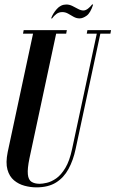

<svg xmlns="http://www.w3.org/2000/svg" viewBox="-20 -834 518 861"><path d="M143 6.2Q117 6.2 90.1 -1Q63.2 -8.2 42.6 -25.5Q22 -42.8 13.4 -73.5Q4.8 -104.2 14.5 -152L128.2 -683H83.2L86.2 -699H279.8L276.8 -683H231.8L112 -123.5Q102.5 -77.5 104.9 -52.6Q107.2 -27.8 121.2 -18.8Q135.2 -9.8 158 -9.8Q170.5 -9.8 190.5 -14.4Q210.5 -19 232.4 -34.2Q254.2 -49.5 273.1 -81Q292 -112.5 303.2 -165.5L414 -683H369L372 -699H478L475 -683H430L319.2 -166.2Q308.5 -115.2 287.2 -76.2Q266 -37.2 231.2 -15.5Q196.5 6.2 143 6.2ZM397.5 -813 393.5 -814.5Q385 -803.2 374.4 -795.1Q363.8 -787 354 -787Q343 -787 330.8 -793.6Q318.5 -800.2 305 -807Q291.5 -813.8 277.8 -813.8Q252.5 -813.8 234.6 -793.4Q216.8 -773 209.5 -752.2L213 -750.8Q221.8 -763 233 -771.4Q244.2 -779.8 259.2 -779.8Q273.2 -779.8 285.5 -772.8Q297.8 -765.8 310.2 -758.6Q322.8 -751.5 337 -751.5Q351.5 -751.5 368.5 -763.6Q385.5 -775.8 397.5 -813Z"/></svg>

Font: Emberly Black
Style: Italic
Weight: 900
Italic angle: -12°
Designer: Rajesh Rajput
Foundry: Rajesh Rajput
Version: Version 1.000